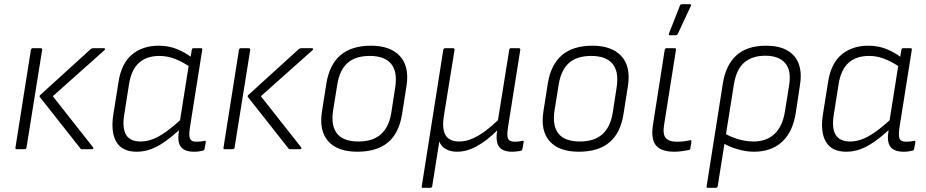

<svg xmlns="http://www.w3.org/2000/svg" viewBox="-20 -715 4435 920"><path d="M373 0Q367 0 365 -4L171 -250Q168 -255 172 -259L415 -480Q419 -484 426 -484H479Q482 -484 483 -481Q484 -478 481 -475L233 -254L426 -9Q429 -5 426.5 -2.5Q424 0 421 0ZM61 0Q52 0 54 -8L128 -476Q130 -484 137 -484H175Q183 -484 182 -476L107 -8Q105 0 99 0Z M635 12Q566 12 538 -34.5Q510 -81 523 -166L548 -323Q562 -412 613 -454Q664 -496 740 -496Q788 -496 827.5 -480Q867 -464 898 -440L894 -392Q856 -418 819.5 -432.5Q783 -447 744 -447Q683 -447 646 -414Q609 -381 598 -310L575 -164Q565 -100 584.5 -68.5Q604 -37 654 -37Q682 -37 711.5 -48Q741 -59 776 -84Q811 -109 855 -150L846 -98Q805 -61 769.5 -36Q734 -11 701.5 0.5Q669 12 635 12ZM909 12Q866 12 847.5 -10.5Q829 -33 837 -85L841 -107V-128L885 -406L891 -428L899 -476Q900 -484 907 -484H943Q951 -484 949 -476L890 -104Q884 -63 891 -49.5Q898 -36 920 -36Q932 -36 941.5 -37Q951 -38 960 -40Q967 -42 966 -33L960 -1Q959 6 951 7Q943 9 933.5 10.5Q924 12 909 12Z M1370 0Q1364 0 1362 -4L1168 -250Q1165 -255 1169 -259L1412 -480Q1416 -484 1423 -484H1476Q1479 -484 1480 -481Q1481 -478 1478 -475L1230 -254L1423 -9Q1426 -5 1423.5 -2.5Q1421 0 1418 0ZM1058 0Q1049 0 1051 -8L1125 -476Q1127 -484 1134 -484H1172Q1180 -484 1179 -476L1104 -8Q1102 0 1096 0Z M1692 12Q1597 12 1552.5 -38.5Q1508 -89 1523 -182L1544 -316Q1559 -406 1612 -451Q1665 -496 1758 -496Q1850 -496 1896 -446.5Q1942 -397 1928 -304L1907 -171Q1893 -78 1839.5 -33Q1786 12 1692 12ZM1698 -37Q1766 -37 1805 -71.5Q1844 -106 1855 -175L1874 -298Q1885 -373 1853.5 -410Q1822 -447 1752 -447Q1683 -447 1645 -413Q1607 -379 1596 -309L1576 -185Q1565 -113 1595 -75Q1625 -37 1698 -37Z M2006 185Q1999 185 2001 177L2104 -476Q2106 -484 2113 -484H2151Q2159 -484 2158 -476L2107 -160Q2097 -96 2115.5 -66.5Q2134 -37 2180 -37Q2212 -37 2244 -51Q2276 -65 2307 -88.5Q2338 -112 2366 -139L2420 -476Q2421 -484 2428 -484H2466Q2474 -484 2473 -476L2414 -104Q2408 -65 2414.5 -50.5Q2421 -36 2446 -36Q2454 -36 2464 -37Q2474 -38 2484 -40Q2491 -42 2489 -34L2483 0Q2482 3 2480.5 5Q2479 7 2475 8Q2467 9 2456 10.5Q2445 12 2433 12Q2390 12 2372 -11Q2354 -34 2362 -88H2360Q2313 -41 2265 -14.5Q2217 12 2170 12Q2139 12 2116.5 -0.5Q2094 -13 2085 -37L2051 177Q2049 185 2043 185Z M2753 12Q2658 12 2613.5 -38.5Q2569 -89 2584 -182L2605 -316Q2620 -406 2673 -451Q2726 -496 2819 -496Q2911 -496 2957 -446.5Q3003 -397 2989 -304L2968 -171Q2954 -78 2900.5 -33Q2847 12 2753 12ZM2759 -37Q2827 -37 2866 -71.5Q2905 -106 2916 -175L2935 -298Q2946 -373 2914.5 -410Q2883 -447 2813 -447Q2744 -447 2706 -413Q2668 -379 2657 -309L2637 -185Q2626 -113 2656 -75Q2686 -37 2759 -37Z M3211 12Q3148 12 3123 -18.5Q3098 -49 3109 -118L3165 -476Q3167 -484 3174 -484H3213Q3220 -484 3219 -476L3162 -116Q3155 -72 3170 -54Q3185 -36 3220 -36Q3237 -36 3253 -37.5Q3269 -39 3286 -43Q3294 -45 3293 -36L3288 -4Q3287 3 3280 4Q3265 7 3246.5 9.5Q3228 12 3211 12ZM3190 -546Q3186 -546 3185 -548.5Q3184 -551 3186 -556L3238 -688Q3240 -693 3242.5 -694Q3245 -695 3249 -695H3285Q3290 -695 3291 -692Q3292 -689 3290 -686L3228 -553Q3224 -546 3216 -546Z M3372 185Q3364 185 3366 177L3444 -317Q3458 -404 3509 -450Q3560 -496 3651 -496Q3743 -496 3785.5 -446.5Q3828 -397 3813 -306L3793 -174Q3779 -83 3727.5 -35.5Q3676 12 3592 12Q3555 12 3514 0Q3473 -12 3442 -31L3448 -78Q3480 -59 3517.5 -48Q3555 -37 3591 -37Q3653 -37 3691.5 -73.5Q3730 -110 3741 -180L3761 -305Q3773 -378 3742 -413Q3711 -448 3647 -448Q3585 -448 3547 -416Q3509 -384 3497 -313L3419 177Q3417 185 3410 185Z M4035 12Q3966 12 3938 -34.5Q3910 -81 3923 -166L3948 -323Q3962 -412 4013 -454Q4064 -496 4140 -496Q4188 -496 4227.5 -480Q4267 -464 4298 -440L4294 -392Q4256 -418 4219.5 -432.5Q4183 -447 4144 -447Q4083 -447 4046 -414Q4009 -381 3998 -310L3975 -164Q3965 -100 3984.5 -68.5Q4004 -37 4054 -37Q4082 -37 4111.5 -48Q4141 -59 4176 -84Q4211 -109 4255 -150L4246 -98Q4205 -61 4169.5 -36Q4134 -11 4101.5 0.5Q4069 12 4035 12ZM4309 12Q4266 12 4247.5 -10.5Q4229 -33 4237 -85L4241 -107V-128L4285 -406L4291 -428L4299 -476Q4300 -484 4307 -484H4343Q4351 -484 4349 -476L4290 -104Q4284 -63 4291 -49.5Q4298 -36 4320 -36Q4332 -36 4341.5 -37Q4351 -38 4360 -40Q4367 -42 4366 -33L4360 -1Q4359 6 4351 7Q4343 9 4333.5 10.5Q4324 12 4309 12Z"/></svg>

Font: Sofia Sans Light
Style: Italic
Weight: 300
Italic angle: -9°
Version: Version 4.100-B